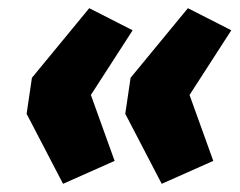

<svg xmlns="http://www.w3.org/2000/svg" viewBox="-20 -502 587 469"><path d="M134 -53 45 -224 58 -312 198 -482 304 -428 202 -270 260 -109ZM375 -53 286 -224 299 -312 439 -482 545 -428 443 -270 501 -109Z"/></svg>

Font: Nunito Sans 7pt SemiCondensed Black
Style: Italic
Weight: 900
Width: 4
Italic angle: -9°
Designer: Vernon Adams
Foundry: Vernon Adams
Version: Version 3.101;gftools[0.9.27]